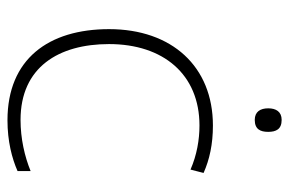

<svg xmlns="http://www.w3.org/2000/svg" viewBox="-150 -614 774 514"><g transform="rotate(90 237.0 -357.0)"><path d="M301 -724C279 -724 270 -709 270 -688C270 -667 279 -652 301 -652C326 -652 333 -667 333 -688C333 -709 326 -724 301 -724ZM302 10C358 10 404 -2 438 -17V-52C399 -36 351 -25 301 -25C160 -25 98 -127 98 -262C98 -407 179 -504 316 -504C354 -504 395 -497 434 -480L443 -515C407 -531 366 -540 316 -540C158 -540 58 -430 58 -262C58 -100 138 10 302 10Z"/></g></svg>

Font: Noto Sans Telugu ExtraLight
Style: Regular
Weight: 200
Designer: Jelle Bosma - Monotype Design Team
Foundry: Monotype Imaging Inc.
Version: Version 2.005